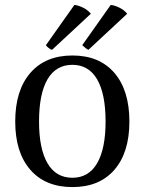

<svg xmlns="http://www.w3.org/2000/svg" viewBox="-20 -749 590 782"><path d="M42 -254Q42 -381 103.5 -452Q165 -523 275 -523Q385 -523 446 -452Q507 -381 507 -254Q507 -128 446 -57.5Q385 13 275 13Q165 13 103.5 -57.5Q42 -128 42 -254ZM410 -254Q410 -367 375.5 -426Q341 -485 275 -485Q208 -485 173.5 -426Q139 -367 139 -254Q139 -143 173.5 -84Q208 -25 275 -25Q341 -25 375.5 -84Q410 -143 410 -254ZM192 -546Q186 -547 177.5 -554Q169 -561 167 -565L283 -729Q300 -727 319 -717.5Q338 -708 350 -693ZM340 -546Q335 -548 327 -554.5Q319 -561 315 -565L431 -729Q448 -727 467 -717.5Q486 -708 498 -693Z"/></svg>

Font: Arima Madurai Medium
Style: Regular
Weight: 500
Designer: Joana Correia and Natanael Gama
Foundry: NDISCOVER
Version: Version 1.020